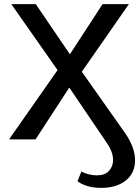

<svg xmlns="http://www.w3.org/2000/svg" viewBox="-20 -678 677 934"><path d="M357 204 376 156Q391 165 412 170Q433 175 452 175Q490 175 510 153.5Q530 132 530 100Q530 59 496 12L317 -252L153 0H24L260 -337L35 -658H154L320 -414L479 -658H607L378 -329L589 -30Q637 40 637 101Q637 164 592 200Q547 236 472 236Q402 236 357 204Z"/></svg>

Font: Ysabeau Infant Semibold
Style: Regular
Weight: 600
Designer: Christian Thalmann (Catharsis Fonts)
Version: Version 0.003